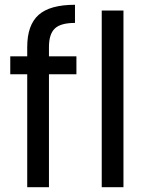

<svg xmlns="http://www.w3.org/2000/svg" viewBox="-20 -784 614 804"><path d="M94 0V-473H23V-548H94V-587Q94 -679 141.5 -721.5Q189 -764 294 -764V-688Q234 -688 209.5 -664.5Q185 -641 185 -587V-548H300V-473H185V0ZM406 0V-740H497V0Z"/></svg>

Font: SVN-Poppins
Style: Regular
Weight: 400
Designer: Ninad Kale (Devanagari), Jonny Pinhorn (Latin)
Foundry: Indian Type Foundry
Version: Version 3.002 2017